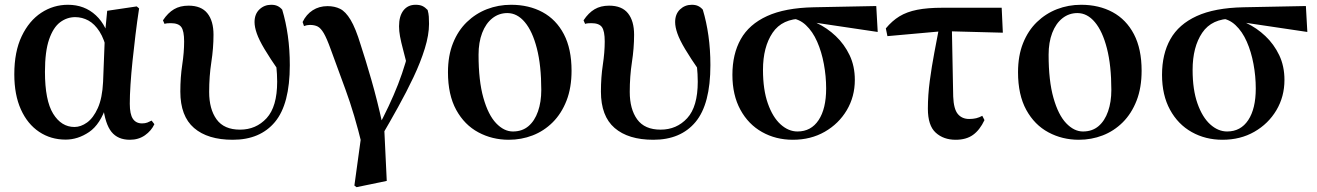

<svg xmlns="http://www.w3.org/2000/svg" viewBox="-20 -572 5544 808"><path d="M256.3 15.5Q193.6 15.5 144.7 -17.2Q95.7 -49.9 68 -111.3Q40.2 -172.8 40.2 -259.4Q40.2 -354.6 71.3 -419.6Q102.3 -484.6 153.6 -518.3Q204.8 -551.9 266.1 -551.9Q335.7 -551.9 383.5 -507.5Q431.3 -463.2 446 -381.8H452.5L431.2 -353.7Q419.2 -407.4 398.7 -439.4Q378.2 -471.4 352 -485.7Q325.8 -499.9 296.4 -499.9Q261.7 -499.9 232.8 -478.2Q204 -456.5 186.6 -406.1Q169.2 -355.7 169.2 -269.8Q169.2 -149.6 203.6 -93.6Q238.1 -37.6 293.5 -37.6Q320.2 -37.6 346.6 -56.6Q372.9 -75.6 391.7 -117.3Q410.5 -159.1 413.8 -227.4L421.6 -428L431.1 -526.6L555.4 -545L565.4 -536.5Q556.9 -481.4 550.1 -424.9Q543.2 -368.4 537.7 -315.4Q532.2 -262.4 529.2 -216.4Q526.2 -170.4 526.2 -135.4Q526.2 -91.4 539.2 -72.1Q552.2 -52.7 577.7 -52.7Q590.9 -52.7 600.2 -56.3Q609.5 -60 618 -64.5L629.7 -49.4Q617 -21.7 590 -2.7Q563 16.2 526.5 16.2Q475.9 16.2 449.1 -17.1Q422.3 -50.5 413.4 -127.3L428.4 -128.7Q402.2 -48.4 355 -16.4Q307.8 15.5 256.3 15.5Z M959.5 16.2Q854 16.2 796.5 -33.5Q738.9 -83.1 738.9 -186.6Q738.9 -246.7 746.9 -299.3Q754.9 -351.9 754.9 -397.3Q754.9 -441.7 743 -458.1Q731.1 -474.5 698.7 -474.5Q691.4 -474.5 684.9 -474Q678.3 -473.5 672.3 -471.5L665.8 -486.5Q686.7 -518.1 712.3 -533.1Q737.8 -548.2 773.5 -548.2Q827 -548.2 852.7 -516.1Q878.5 -484 878.5 -425.8Q878.5 -369.7 869.3 -310Q860.2 -250.4 860.2 -185.4Q860.2 -112.8 891.5 -69.6Q922.9 -26.4 990.1 -26.4Q1057.5 -26.4 1102 -74.7Q1146.4 -123.1 1146.4 -228.2Q1146.4 -259.1 1142.8 -294.4Q1139.2 -329.7 1133.4 -362.1L1152.8 -361.2L1154.9 -270.9Q1115.9 -327.3 1093 -365.7Q1070.1 -404.1 1060.7 -431.2Q1051.2 -458.2 1051.2 -479.1Q1051.2 -512.9 1071.8 -532.4Q1092.4 -551.9 1121.3 -551.9Q1137.1 -551.9 1148 -546.7Q1159 -541.5 1167.6 -531.4Q1183.1 -480.2 1191.3 -421.8Q1199.6 -363.4 1199.6 -297.8Q1199.6 -133.7 1137.1 -58.7Q1074.7 16.2 959.5 16.2Z M1471.4 208.9 1505.7 -41 1504.8 44.3Q1471.8 -92.4 1433.8 -195.4Q1395.8 -298.3 1371.5 -365.4Q1355 -411 1342.5 -432.4Q1330 -453.7 1316.9 -460.4Q1303.8 -467.1 1284.1 -467.1Q1271.4 -467.1 1259.3 -462.3L1253.5 -479.4Q1268.9 -511.4 1296 -528.8Q1323.2 -546.2 1358.3 -546.2Q1388.3 -546.2 1411.3 -534.8Q1434.3 -523.5 1455.4 -488.5Q1476.6 -453.4 1497.8 -383.5Q1517.8 -323 1542.8 -236.2Q1567.8 -149.4 1589.6 -49.8L1596.3 -47.4L1607.6 189.3L1480.4 215.7ZM1586.2 0.1 1565.8 -26.4Q1593.4 -78.4 1615.4 -125Q1637.4 -171.6 1655 -216.7Q1672.5 -261.7 1686.5 -308.6Q1700.4 -355.5 1711 -407.8L1703.5 -257.3Q1687.3 -322.3 1677.3 -359.4Q1667.4 -396.5 1663.4 -419Q1659.3 -441.4 1659.3 -461.3Q1659.3 -504.2 1677.8 -528.1Q1696.4 -551.9 1729 -551.9Q1746.5 -551.9 1757.6 -546.7Q1768.7 -541.5 1779.6 -530Q1783.8 -514.9 1784.6 -501.9Q1785.5 -489 1785.5 -471.2Q1785.5 -425.4 1767.7 -367.7Q1749.9 -310.1 1720.2 -247.3Q1690.5 -184.6 1655.2 -121.1Q1620 -57.5 1586.2 0.1Z M2121.2 16.2Q2051.5 16.2 1993.1 -15.1Q1934.6 -46.4 1899.9 -109.5Q1865.2 -172.7 1865.2 -267.9Q1865.2 -337.8 1886.5 -390.7Q1907.7 -443.6 1944.8 -479.3Q1981.8 -515 2029.5 -533.5Q2077.2 -551.9 2130.6 -551.9Q2205.8 -551.9 2263.3 -520.8Q2320.7 -489.7 2353 -428Q2385.3 -366.2 2385.3 -274.3Q2385.3 -202.9 2364.1 -148.4Q2342.8 -94 2305.9 -57.2Q2269 -20.5 2221.4 -2.1Q2173.8 16.2 2121.2 16.2ZM2138.4 -18.7Q2177.5 -18.7 2203.8 -41Q2230.1 -63.3 2244 -103.1Q2257.9 -142.8 2257.9 -193.3Q2257.9 -296.1 2239.3 -368.4Q2220.8 -440.6 2188.6 -478.8Q2156.5 -517 2115.1 -517Q2079.5 -517 2051.9 -495.1Q2024.3 -473.2 2009.1 -433.5Q1993.9 -393.7 1993.9 -341.7Q1993.9 -231.8 2014.3 -160.1Q2034.6 -88.3 2067.8 -53.5Q2101 -18.7 2138.4 -18.7Z M2729.5 16.2Q2624 16.2 2566.5 -33.5Q2508.9 -83.1 2508.9 -186.6Q2508.9 -246.7 2516.9 -299.3Q2524.9 -351.9 2524.9 -397.3Q2524.9 -441.7 2513 -458.1Q2501.1 -474.5 2468.7 -474.5Q2461.4 -474.5 2454.9 -474Q2448.3 -473.5 2442.3 -471.5L2435.8 -486.5Q2456.7 -518.1 2482.3 -533.1Q2507.8 -548.2 2543.5 -548.2Q2597 -548.2 2622.7 -516.1Q2648.5 -484 2648.5 -425.8Q2648.5 -369.7 2639.3 -310Q2630.2 -250.4 2630.2 -185.4Q2630.2 -112.8 2661.5 -69.6Q2692.9 -26.4 2760.1 -26.4Q2827.5 -26.4 2872 -74.7Q2916.4 -123.1 2916.4 -228.2Q2916.4 -259.1 2912.8 -294.4Q2909.2 -329.7 2903.4 -362.1L2922.8 -361.2L2924.9 -270.9Q2885.9 -327.3 2863 -365.7Q2840.1 -404.1 2830.7 -431.2Q2821.2 -458.2 2821.2 -479.1Q2821.2 -512.9 2841.8 -532.4Q2862.4 -551.9 2891.3 -551.9Q2907.1 -551.9 2918 -546.7Q2929 -541.5 2937.6 -531.4Q2953.1 -480.2 2961.3 -421.8Q2969.6 -363.4 2969.6 -297.8Q2969.6 -133.7 2907.1 -58.7Q2844.7 16.2 2729.5 16.2Z M3316.5 16.2Q3244.9 16.2 3187.1 -16.3Q3129.3 -48.7 3095.8 -110.2Q3062.2 -171.8 3062.2 -257.1Q3062.2 -344.6 3097.4 -407.2Q3132.5 -469.7 3208 -504.3Q3283.4 -538.9 3404.5 -541.4L3667.6 -546.6L3673.7 -437.5L3385.8 -480.3L3358.9 -493.5Q3271.8 -494 3231.4 -434.2Q3190.9 -374.4 3190.9 -277.8Q3190.9 -194.4 3211.4 -136.5Q3231.8 -78.6 3265 -48.6Q3298.1 -18.7 3336.2 -18.7Q3393.3 -18.7 3425 -66.6Q3456.7 -114.5 3456.7 -199.6Q3456.7 -251.2 3447.1 -302.6Q3437.6 -354.1 3418.8 -396.8Q3400 -439.5 3371.4 -466.3Q3342.8 -493.2 3305.2 -495.5L3326.9 -504.5Q3372.2 -496.4 3416.6 -475.4Q3461 -454.4 3497.1 -420.2Q3533.3 -385.9 3555.4 -339.8Q3577.4 -293.6 3577.4 -235.7Q3577.4 -165.4 3543.5 -108.2Q3509.5 -51.1 3450.8 -17.5Q3392.1 16.2 3316.5 16.2Z M3714.6 -419.9 3707.9 -452.5Q3734.1 -484.3 3765.1 -503.2Q3796.2 -522.2 3839.8 -530.8Q3883.3 -539.4 3945.8 -539.4H4195.4L4200.3 -434.4L3949.7 -441ZM4001.7 16.2Q3950.6 16.2 3917.7 -13.8Q3884.8 -43.7 3884.8 -114.6Q3884.8 -171.5 3892.8 -231.4Q3900.8 -291.4 3911.9 -350Q3922.9 -408.6 3932.8 -459.8H3985.7L3991.4 -165.9Q3993.4 -113.3 4010.8 -92.3Q4028.3 -71.3 4058.5 -71.3Q4074.8 -71.3 4087.9 -74.4Q4101 -77.6 4113.8 -84.6L4123 -66.6Q4103.4 -24.9 4074.7 -4.3Q4046.1 16.2 4001.7 16.2Z M4520.2 16.2Q4450.5 16.2 4392.1 -15.1Q4333.6 -46.4 4298.9 -109.5Q4264.2 -172.7 4264.2 -267.9Q4264.2 -337.8 4285.5 -390.7Q4306.7 -443.6 4343.8 -479.3Q4380.8 -515 4428.5 -533.5Q4476.2 -551.9 4529.6 -551.9Q4604.8 -551.9 4662.3 -520.8Q4719.7 -489.7 4752 -428Q4784.3 -366.2 4784.3 -274.3Q4784.3 -202.9 4763.1 -148.4Q4741.8 -94 4704.9 -57.2Q4668 -20.5 4620.4 -2.1Q4572.8 16.2 4520.2 16.2ZM4537.4 -18.7Q4576.5 -18.7 4602.8 -41Q4629.1 -63.3 4643 -103.1Q4656.9 -142.8 4656.9 -193.3Q4656.9 -296.1 4638.3 -368.4Q4619.8 -440.6 4587.6 -478.8Q4555.5 -517 4514.1 -517Q4478.5 -517 4450.9 -495.1Q4423.3 -473.2 4408.1 -433.5Q4392.9 -393.7 4392.9 -341.7Q4392.9 -231.8 4413.3 -160.1Q4433.6 -88.3 4466.8 -53.5Q4500 -18.7 4537.4 -18.7Z M5124.5 16.2Q5052.9 16.2 4995.1 -16.3Q4937.3 -48.7 4903.8 -110.2Q4870.2 -171.8 4870.2 -257.1Q4870.2 -344.6 4905.4 -407.2Q4940.5 -469.7 5016 -504.3Q5091.4 -538.9 5212.5 -541.4L5475.6 -546.6L5481.7 -437.5L5193.8 -480.3L5166.9 -493.5Q5079.8 -494 5039.4 -434.2Q4998.9 -374.4 4998.9 -277.8Q4998.9 -194.4 5019.4 -136.5Q5039.8 -78.6 5073 -48.6Q5106.1 -18.7 5144.2 -18.7Q5201.3 -18.7 5233 -66.6Q5264.7 -114.5 5264.7 -199.6Q5264.7 -251.2 5255.1 -302.6Q5245.6 -354.1 5226.8 -396.8Q5208 -439.5 5179.4 -466.3Q5150.8 -493.2 5113.2 -495.5L5134.9 -504.5Q5180.2 -496.4 5224.6 -475.4Q5269 -454.4 5305.1 -420.2Q5341.3 -385.9 5363.4 -339.8Q5385.4 -293.6 5385.4 -235.7Q5385.4 -165.4 5351.5 -108.2Q5317.5 -51.1 5258.8 -17.5Q5200.1 16.2 5124.5 16.2Z"/></svg>

Font: Noto Serif TC
Style: Regular
Weight: 200
Designer: Ryoko NISHIZUKA 西塚涼子 (kana & ideographs); Frank Grießhammer (Latin, Greek & Cyrillic); Wenlong ZHANG 张文龙 (bopomofo); San
Foundry: Adobe
Version: Version 2.001;hotconv 1.1.0;makeotfexe 2.6.0